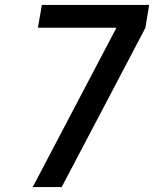

<svg xmlns="http://www.w3.org/2000/svg" viewBox="-20 -755 640 775"><path d="M112 0 140 -53 450 -643H133L149 -735H582L567 -643L410 -344L229 0Z"/></svg>

Font: Iosevka SS04 SmBd Ex Obl
Style: Regular
Weight: 600
Width: 7
Italic angle: -9°
Monospace: yes
Designer: Belleve Invis
Foundry: Belleve Invis
Version: Version 19.0.0; ttfautohint (v1.8.4)